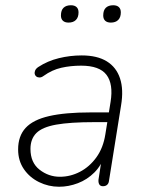

<svg xmlns="http://www.w3.org/2000/svg" viewBox="-20 -703 554 731"><path d="M205 8Q165 8 129 -9.5Q93 -27 71 -59Q49 -91 49 -134Q49 -185 77.5 -216Q106 -247 167 -261Q228 -275 324 -275H405L399 -238H340Q247 -238 194 -228.5Q141 -219 118.5 -196.5Q96 -174 96 -136Q96 -84 130.5 -57Q165 -30 208 -30Q248 -30 284.5 -49Q321 -68 347 -104Q373 -140 381 -191L401 -315Q412 -383 385.5 -418Q359 -453 289 -453Q249 -453 213.5 -445Q178 -437 146 -414Q138 -408 130.5 -408Q123 -408 118 -412Q113 -416 112 -422Q111 -428 114 -435Q117 -442 126 -448Q161 -471 204 -481.5Q247 -492 291 -492Q350 -492 386.5 -469.5Q423 -447 437 -404.5Q451 -362 441 -302L395 -15Q394 -5 388 0.5Q382 6 372 6Q362 6 358 -1Q354 -8 355 -19L370 -116H380Q367 -74 339.5 -46.5Q312 -19 276.5 -5.5Q241 8 205 8ZM402 -617Q388 -617 380.5 -624Q373 -631 373 -644Q373 -664 383 -673.5Q393 -683 411 -683Q425 -683 432.5 -676Q440 -669 440 -656Q440 -637 430 -627Q420 -617 402 -617ZM241 -617Q227 -617 219.5 -624Q212 -631 212 -644Q212 -664 222 -673.5Q232 -683 250 -683Q264 -683 271.5 -676Q279 -669 279 -656Q279 -637 269 -627Q259 -617 241 -617Z"/></svg>

Font: Nunito ExtraLight ExtraLight
Style: Italic
Weight: 250
Italic angle: -9°
Version: Version 3.602